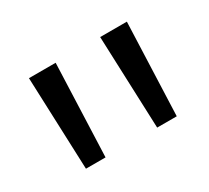

<svg xmlns="http://www.w3.org/2000/svg" viewBox="-67 -804 509 467"><g transform="rotate(-30 187.5 -570.0)"><path d="M325 -700H250L260 -440H315ZM125 -700H50L60 -440H115Z"/></g></svg>

Font: Tilda Sans VF
Style: Regular
Weight: 400
Designer: ParaType Ltd
Foundry: ParaType Ltd
Version: Version 1.010